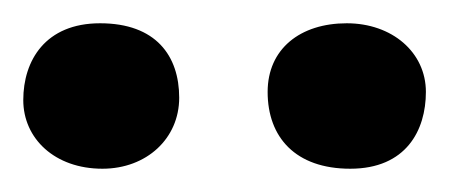

<svg xmlns="http://www.w3.org/2000/svg" viewBox="-43 -670 386 165"><path d="M45 -525C83 -525 111 -551 111 -586C111 -622 91 -650 43 -650C-4 -650 -23 -618 -23 -584C-23 -551 4 -525 45 -525ZM258 -525C306 -525 323 -558 323 -591C323 -625 294 -650 255 -650C215 -650 187 -628 187 -591C187 -552 211 -525 258 -525Z"/></svg>

Font: Vollkorn Semibold
Style: Regular
Weight: 600
Designer: Friedrich Althausen
Foundry: Friedrich Althausen
Version: Version 4.015;PS 004.015;hotconv 1.0.88;makeotf.lib2.5.64775